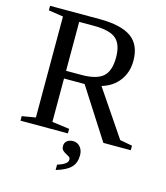

<svg xmlns="http://www.w3.org/2000/svg" viewBox="-125 -751 918 1060"><g transform="rotate(15 333.5 -221.0)"><path d="M207 -287.1V-39.1L306.2 -25.9V0H35.2V-25.9L112.8 -39.1V-616.2L28.8 -628.9V-654.8H311.5Q434.6 -654.8 493.2 -613.3Q551.8 -571.8 551.8 -480Q551.8 -414.6 516.1 -366.9Q480.5 -319.3 417.5 -300.8L594.7 -39.1L665.5 -25.9V0H508.8L324.7 -287.1ZM454.6 -473.1Q454.6 -547.9 418.2 -579.3Q381.8 -610.8 290.5 -610.8H207V-331.1H293.5Q380.9 -331.1 417.7 -363.5Q454.6 -396 454.6 -473.1ZM402.3 99.6Q402.3 142.6 377.9 168.7Q353.5 194.8 293 212.9V182.1Q351.6 164.6 351.6 138.7Q351.6 127.4 343.3 122.1Q335 116.7 324.7 111.6Q314.5 106.4 306.2 98.4Q297.9 90.3 297.9 73.7Q297.9 55.2 311.3 44.4Q324.7 33.7 345.7 33.7Q370.6 33.7 386.5 52.5Q402.3 71.3 402.3 99.6Z"/></g></svg>

Font: Tinos
Style: Regular
Weight: 400
Designer: Steve Matteson
Foundry: Monotype Imaging Inc.
Version: Version 1.23